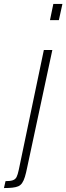

<svg xmlns="http://www.w3.org/2000/svg" viewBox="-112 -763 336 972"><path d="M141 -661 158 -743H204L186 -661ZM-92 189 -84 154Q-60 154 -47 149.5Q-34 145 -28 133Q-22 121 -17 97L110 -510H153L26 83Q20 113 14 132.5Q8 152 0 163.5Q-8 175 -19.5 180Q-31 185 -49 187Q-67 189 -92 189Z"/></svg>

Font: Saira ExtraCondensed ExtraLight
Style: Italic
Weight: 250
Width: 2
Italic angle: -12°
Designer: Hector Gatti with collaboration of the Omnibus-Type team
Foundry: Omnibus-Type
Version: Version 1.101